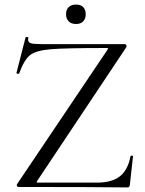

<svg xmlns="http://www.w3.org/2000/svg" viewBox="-20 -818 635 840"><path d="M453 -606Q453 -608 445 -608Q266 -608 201 -602.5Q136 -597 110.5 -576Q85 -555 64 -497Q64 -495 60 -495Q57 -495 54 -496.5Q51 -498 52 -499L92 -655Q92 -656 96 -656Q106 -656 104 -653Q103 -650 103 -645Q103 -633 114.5 -629Q126 -625 161 -625H526Q530 -625 532.5 -620.5Q535 -616 533 -612L143 -27L140 -21Q140 -19 148 -19H403Q470 -19 505 -47Q540 -75 551 -135Q552 -137 557 -137Q562 -137 562 -135L548 -8Q548 -5 545.5 -1.5Q543 2 539 2Q390 0 61 0Q56 0 54 -4.5Q52 -9 55 -13L450 -600ZM269 -756Q269 -776 280.5 -787Q292 -798 313 -798Q333 -798 344 -787Q355 -776 355 -756Q355 -736 344 -724.5Q333 -713 313 -713Q292 -713 280.5 -724.5Q269 -736 269 -756Z"/></svg>

Font: Cormorant Infant
Style: Regular
Weight: 400
Designer: Christian Thalmann (Catharsis Fonts)
Foundry: Catharsis Fonts
Version: Version 4.000